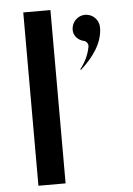

<svg xmlns="http://www.w3.org/2000/svg" viewBox="-56 -877 617 894"><g transform="rotate(-5 252.5 -430.0)"><path d="M87 -25H214V-835H87ZM372 -799C338.2 -799 309 -770.5 309 -734C309 -707.1 328.2 -685.1 356.8 -678.3C368.6 -675.5 378.1 -662.9 375.6 -649.5C367.2 -603.9 345.7 -570.3 328.2 -547.6L331.2 -545.2C387.1 -594.9 437 -660.1 437 -734C437 -770.3 408.3 -799 372 -799Z"/></g></svg>

Font: Hussar Ekologiczny
Style: Regular
Weight: 400
Foundry: Cannot Into Space Fonts
Version: Version 0.97